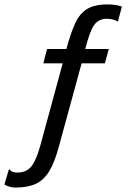

<svg xmlns="http://www.w3.org/2000/svg" viewBox="-93 -636 611 862"><path d="M-23.4 206.1Q-49.8 206.1 -73.2 192.4L-52.7 123Q-43.9 132.8 -35.2 135.7Q-26.4 138.7 -15.6 138.7Q24.4 138.7 46.4 112.8Q68.4 86.9 86.9 21.5L188.5 -351.6H101.6L118.2 -416H205.1Q223.6 -485.4 243.7 -529.8Q263.7 -574.2 297.4 -595.2Q331.1 -616.2 390.6 -616.2Q408.2 -616.2 424.8 -613.8Q441.4 -611.3 454.1 -606.4L436.5 -539.1Q424.8 -545.9 412.1 -548.8Q399.4 -551.8 386.7 -551.8Q348.6 -551.8 328.6 -522Q308.6 -492.2 290 -416H395.5L377.9 -351.6H273.4L170.9 23.4Q152.3 92.8 127.9 132.8Q103.5 172.9 67.4 189.5Q31.2 206.1 -23.4 206.1Z"/></svg>

Font: Padauk Book
Style: Regular
Weight: 400
Designer: Debbi Hosken, Becca Hirsbrunner Spalinger
Foundry: SIL International
Version: Version 5.000